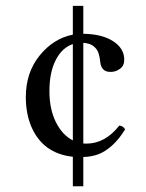

<svg xmlns="http://www.w3.org/2000/svg" viewBox="-20 -631 505 664"><path d="M231.9 -610.8H268.1V-514.2Q333.5 -513.2 371.6 -488.3Q409.7 -463.4 409.7 -424.3Q409.7 -403.8 395 -393.1Q380.4 -382.3 362.8 -382.3Q355 -382.3 349.1 -384Q343.3 -385.7 338.6 -389.6Q334 -393.6 330.8 -400.4Q327.6 -407.2 326.7 -416.5Q325.7 -425.8 324.5 -432.4Q323.2 -439 320.8 -446.8Q318.4 -454.6 314.2 -460.2Q310.1 -465.8 304 -470.9Q297.9 -476.1 288.8 -479Q279.8 -481.9 268.1 -482.9V-134.8Q273.9 -134.3 278.3 -134.3Q343.8 -134.3 392.6 -196.8Q407.2 -194.8 412.6 -183.6Q391.1 -148.4 366.7 -127Q342.3 -105.5 319.3 -97.2Q296.4 -88.9 268.1 -87.9V13.2H231.9V-88.9Q127 -100.1 87.4 -195.3Q69.3 -239.7 69.3 -294.9Q69.3 -380.4 117.2 -439.2Q165 -498 231.9 -511.2ZM231.9 -145.5V-478.5Q194.8 -466.3 172.9 -423.6Q150.9 -380.9 150.9 -315.9Q150.9 -253.9 173.1 -209Q195.3 -164.1 231.9 -145.5Z"/></svg>

Font: Linux Libertine Capitals
Style: Small Caps
Weight: 400
Designer: Philipp H. Poll
Foundry: Philipp H. Poll
Version: Version 5.1.3